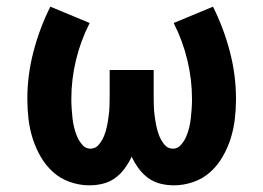

<svg xmlns="http://www.w3.org/2000/svg" viewBox="-20 -548 790 576"><path d="M248 8Q219 8 190 -2Q161 -12 139 -32Q117 -52 102 -78Q87 -104 78 -132.5Q69 -161 65.5 -191Q62 -221 62 -251Q62 -323 80.5 -393.5Q99 -464 131 -528L249 -479Q222 -426 208 -368Q194 -310 194 -251Q194 -236 195 -222Q196 -208 197.5 -193.5Q199 -179 202.5 -165Q206 -151 211.5 -138Q217 -125 227 -113.5Q237 -102 251 -102Q267 -102 277 -114.5Q287 -127 292.5 -141Q298 -155 301 -170Q304 -185 306 -200Q308 -215 308.5 -230Q309 -245 309 -260V-338H441V-260Q441 -245 441.5 -230Q442 -215 444 -200Q446 -185 449 -170Q452 -155 457.5 -141Q463 -127 473 -114.5Q483 -102 499 -102Q513 -102 523 -113.5Q533 -125 538.5 -138Q544 -151 547.5 -165Q551 -179 552.5 -193.5Q554 -208 555 -222Q556 -236 556 -251Q556 -310 542 -368Q528 -426 501 -479L619 -528Q651 -464 669.5 -393.5Q688 -323 688 -251Q688 -221 684.5 -191Q681 -161 672 -132.5Q663 -104 648 -78Q633 -52 611 -32Q589 -12 560 -2Q531 8 502 8Q481 8 461 3Q441 -2 424.5 -14Q408 -26 396 -42.5Q384 -59 375 -78Q366 -59 354 -42.5Q342 -26 325.5 -14Q309 -2 289 3Q269 8 248 8Z"/></svg>

Font: Iosevka Aile Extrabold
Style: Regular
Weight: 800
Designer: Belleve Invis
Foundry: Belleve Invis
Version: Version 27.3.5; ttfautohint (v1.8.4)